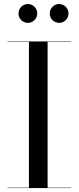

<svg xmlns="http://www.w3.org/2000/svg" viewBox="-20 -962 402 982"><path d="M234.5 -893C234.5 -866.5 256 -845 282.5 -845C309 -845 330.5 -866.5 330.5 -893C330.5 -919.5 309 -941.5 282.5 -941.5C256 -941.5 234.5 -919.5 234.5 -893ZM74.5 -893C74.5 -866.5 96 -845 122.5 -845C149 -845 170.5 -866.5 170.5 -893C170.5 -919.5 149 -941.5 122.5 -941.5C96 -941.5 74.5 -919.5 74.5 -893ZM18.5 -2V0H343.5V-2H223.5V-748H343.5V-750H18.5V-748H128V-2Z"/></svg>

Font: Bodoni* 96pt
Style: Regular
Weight: 400
Version: Version 2.3